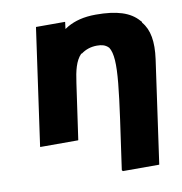

<svg xmlns="http://www.w3.org/2000/svg" viewBox="-80 -610 816 862"><g transform="rotate(-10 328.0 -178.5)"><path d="M643 -291C654 -370 644 -426 612 -463V-464L611 -468L606 -473C569 -516 508 -535 413 -535C357 -535 316 -523 284 -505L268 -495L272 -526L271 -527H140L139 -526L64 6L65 7H237L238 6L274 -246C282 -304 292 -346 318 -373L321 -374H322C341 -388 365 -397 394 -397C416 -397 431 -393 445 -380V-379L447 -378C482 -323 457 -180 407 173L411 178H576L577 177Z"/></g></svg>

Font: Hussar Woodtype
Style: SeBdObl
Weight: 900
Foundry: Cannot Into Space Fonts
Version: Version 1.07